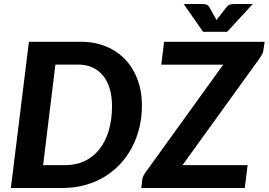

<svg xmlns="http://www.w3.org/2000/svg" viewBox="-20 -933 1334 953"><path d="M34 0ZM684.5 -410.5Q684.5 -351 671.2 -297.2Q658 -243.5 633.2 -197.8Q608.5 -152 573.5 -115.5Q538.5 -79 494.8 -53.2Q451 -27.5 399.8 -13.8Q348.5 0 292 0H34L123.5 -725.5H381.5Q451.5 -725.5 507.8 -701.8Q564 -678 603.2 -636Q642.5 -594 663.5 -536.2Q684.5 -478.5 684.5 -410.5ZM536 -407Q536 -454 524.8 -492Q513.5 -530 492 -556.8Q470.5 -583.5 439.2 -598Q408 -612.5 367.5 -612.5H255L194 -113.5H306Q358.5 -113.5 401 -134Q443.5 -154.5 473.5 -192.5Q503.5 -230.5 519.8 -284.8Q536 -339 536 -407ZM1293.5 -725.5 1287 -681.5Q1285.5 -672 1281.2 -664Q1277 -656 1271.5 -647.5L886 -113.5H1209L1195 0H681.5L686.5 -43.5Q688 -53 692.2 -60.8Q696.5 -68.5 702 -77L1088 -612H780.5L794.5 -725.5ZM892 -913H984Q991.5 -913 1002 -911Q1012.5 -909 1019.5 -897L1048.5 -845L1054.5 -833Q1058 -839 1063.5 -845L1103.5 -896.5Q1113 -909 1124.2 -911Q1135.5 -913 1143 -913H1234.5L1107.5 -775H988Z"/></svg>

Font: Lato Heavy
Style: Italic
Weight: 800
Italic angle: -7°
Designer: Lukasz Dziedzic
Foundry: tyPoland Lukasz Dziedzic
Version: Version 2.007; 2014-02-27